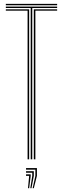

<svg xmlns="http://www.w3.org/2000/svg" viewBox="-20 -820 324 988"><path d="M138 0V-779H10V-786H274V-779H146V0ZM122 0V-765H10V-772H130V0ZM154 0V-772H274V-765H162V0ZM10 -793V-800H274V-793ZM148 148.5 162 85V53H114V45H170V85L154 148.5ZM124 148.5 130 85H114V77H138V85L130 148.5ZM136 148.5 146 85V69H114V61H154V85L142 148.5Z"/></svg>

Font: Big Shoulders Inline Text Thin Thin
Style: Regular
Weight: 250
Version: Version 2.002